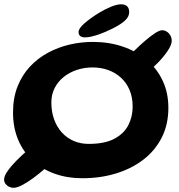

<svg xmlns="http://www.w3.org/2000/svg" viewBox="-32 -796 854 914"><path d="M32.5 98Q21 98 10.8 93Q0.5 88 -6 79Q-12.5 70 -12.5 58.5Q-12.5 42 3.8 18.8Q20 -4.5 45.5 -30.5Q71 -56.5 99.8 -81.2Q128.5 -106 154.8 -126.2Q181 -146.5 197.5 -157.5L262.5 -71.5Q250.5 -57.5 229 -36.2Q207.5 -15 180.5 8.2Q153.5 31.5 125.8 52Q98 72.5 73.5 85.2Q49 98 32.5 98ZM612 -411 539 -483.5Q548 -494 567.2 -514.2Q586.5 -534.5 610.8 -558Q635 -581.5 660 -603Q685 -624.5 706.2 -638.2Q727.5 -652 739.5 -652Q752 -652 762.2 -645.2Q772.5 -638.5 779 -627.2Q785.5 -616 785.5 -602.5Q785.5 -583 766.8 -554.8Q748 -526.5 719.8 -497.5Q691.5 -468.5 662.2 -445Q633 -421.5 612 -411ZM360 52.5Q288 52.5 227.8 30.8Q167.5 9 123.2 -31.8Q79 -72.5 54.5 -130.5Q30 -188.5 30 -261Q30 -330 51.5 -384.2Q73 -438.5 110.2 -478.5Q147.5 -518.5 196 -544.8Q244.5 -571 299.2 -583.8Q354 -596.5 410 -596.5Q486 -596.5 551.5 -574.5Q617 -552.5 666 -511.2Q715 -470 742.2 -412.2Q769.5 -354.5 769.5 -282.5Q769.5 -203 737.8 -140.8Q706 -78.5 649.8 -35.5Q593.5 7.5 519.2 30Q445 52.5 360 52.5ZM390 -111Q466.5 -111 512.5 -135.5Q558.5 -160 579 -200.5Q599.5 -241 599.5 -288.5Q599.5 -332.5 585 -367Q570.5 -401.5 544.2 -425.8Q518 -450 483.2 -462.5Q448.5 -475 409 -475Q370 -475 334.8 -463.5Q299.5 -452 272 -430.2Q244.5 -408.5 228.5 -377.5Q212.5 -346.5 212.5 -308Q212.5 -263.5 225.8 -227.2Q239 -191 262.8 -165Q286.5 -139 319 -125Q351.5 -111 390 -111ZM372 -618Q359 -618 350.5 -624Q342 -630 342 -643.5Q342 -660.5 370 -685Q398 -709.5 439.5 -735Q467.5 -752 496.2 -763.8Q525 -775.5 544 -775.5Q562.5 -775.5 572.8 -766.5Q583 -757.5 583 -738Q583 -716.5 562.8 -698Q542.5 -679.5 507.5 -662Q472.5 -644 434.8 -631Q397 -618 372 -618Z"/></svg>

Font: Gluten Medium
Style: Regular
Weight: 500
Designer: Tyler Finck
Foundry: Etcetera Type Company
Version: Version 1.300